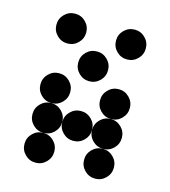

<svg xmlns="http://www.w3.org/2000/svg" viewBox="-104 -768 754 851"><g transform="rotate(15 273.5 -342.0)"><path d="M205.1 -615.2Q205.1 -586.9 185.1 -566.9Q165 -546.9 136.7 -546.9Q108.4 -546.9 88.4 -566.9Q68.4 -586.9 68.4 -615.2Q68.4 -643.6 88.4 -663.6Q108.4 -683.6 136.7 -683.6Q165 -683.6 185.1 -663.6Q205.1 -643.6 205.1 -615.2ZM478.5 -615.2Q478.5 -586.9 458.5 -566.9Q438.5 -546.9 410.2 -546.9Q381.8 -546.9 361.8 -566.9Q341.8 -586.9 341.8 -615.2Q341.8 -643.6 361.8 -663.6Q381.8 -683.6 410.2 -683.6Q438.5 -683.6 458.5 -663.6Q478.5 -643.6 478.5 -615.2ZM341.8 -478.5Q341.8 -450.2 321.8 -430.2Q301.8 -410.2 273.4 -410.2Q245.1 -410.2 225.1 -430.2Q205.1 -450.2 205.1 -478.5Q205.1 -506.8 225.1 -526.9Q245.1 -546.9 273.4 -546.9Q301.8 -546.9 321.8 -526.9Q341.8 -506.8 341.8 -478.5ZM205.1 -341.8Q205.1 -313.5 185.1 -293.5Q165 -273.4 136.7 -273.4Q108.4 -273.4 88.4 -293.5Q68.4 -313.5 68.4 -341.8Q68.4 -370.1 88.4 -390.1Q108.4 -410.2 136.7 -410.2Q165 -410.2 185.1 -390.1Q205.1 -370.1 205.1 -341.8ZM478.5 -341.8Q478.5 -313.5 458.5 -293.5Q438.5 -273.4 410.2 -273.4Q381.8 -273.4 361.8 -293.5Q341.8 -313.5 341.8 -341.8Q341.8 -370.1 361.8 -390.1Q381.8 -410.2 410.2 -410.2Q438.5 -410.2 458.5 -390.1Q478.5 -370.1 478.5 -341.8ZM205.1 -205.1Q205.1 -176.8 185.1 -156.7Q165 -136.7 136.7 -136.7Q108.4 -136.7 88.4 -156.7Q68.4 -176.8 68.4 -205.1Q68.4 -233.4 88.4 -253.4Q108.4 -273.4 136.7 -273.4Q165 -273.4 185.1 -253.4Q205.1 -233.4 205.1 -205.1ZM341.8 -205.1Q341.8 -176.8 321.8 -156.7Q301.8 -136.7 273.4 -136.7Q245.1 -136.7 225.1 -156.7Q205.1 -176.8 205.1 -205.1Q205.1 -233.4 225.1 -253.4Q245.1 -273.4 273.4 -273.4Q301.8 -273.4 321.8 -253.4Q341.8 -233.4 341.8 -205.1ZM478.5 -205.1Q478.5 -176.8 458.5 -156.7Q438.5 -136.7 410.2 -136.7Q381.8 -136.7 361.8 -156.7Q341.8 -176.8 341.8 -205.1Q341.8 -233.4 361.8 -253.4Q381.8 -273.4 410.2 -273.4Q438.5 -273.4 458.5 -253.4Q478.5 -233.4 478.5 -205.1ZM205.1 -68.4Q205.1 -40 185.1 -20Q165 0 136.7 0Q108.4 0 88.4 -20Q68.4 -40 68.4 -68.4Q68.4 -96.7 88.4 -116.7Q108.4 -136.7 136.7 -136.7Q165 -136.7 185.1 -116.7Q205.1 -96.7 205.1 -68.4ZM478.5 -68.4Q478.5 -40 458.5 -20Q438.5 0 410.2 0Q381.8 0 361.8 -20Q341.8 -40 341.8 -68.4Q341.8 -96.7 361.8 -116.7Q381.8 -136.7 410.2 -136.7Q438.5 -136.7 458.5 -116.7Q478.5 -96.7 478.5 -68.4Z"/></g></svg>

Font: DatDot
Style: Bold
Weight: 700
Designer: GGBot
Version: 1.00